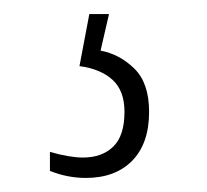

<svg xmlns="http://www.w3.org/2000/svg" viewBox="-20 -29 294 273"><path d="M102 224Q76 224 51 214V187Q79 195 98 195Q125 195 141 179.5Q157 164 157 130Q157 100 140 84.5Q123 69 93 65L107 -9H135L123 43Q150 48 171 68.5Q192 89 192 130Q192 175 168 199.5Q144 224 102 224Z"/></svg>

Font: Noto Serif Myanmar ExtraCondensed ExtraLight
Style: Regular
Weight: 200
Width: 2
Designer: Ben Mitchell and the Monotype Design Team
Foundry: Monotype Imaging Inc.
Version: Version 2.106; ttfautohint (v1.8.4.7-5d5b)